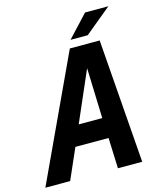

<svg xmlns="http://www.w3.org/2000/svg" viewBox="-185 -998 918 1092"><g transform="rotate(-15 273.5 -452.0)"><path d="M420.9 -904.3H558.1L401.9 -775.4H300.8ZM284.2 -729H460L515.1 0H372.1L365.2 -180.2H169.9L90.8 0H-55.2ZM359.9 -298.8 350.1 -595.2 221.2 -298.8Z"/></g></svg>

Font: Hack
Style: Bold Italic
Weight: 700
Italic angle: -11°
Monospace: yes
Designer: Christopher Simpkins
Foundry: Christopher Simpkins
Version: Version 2.017; ttfautohint (v1.4.1) -l 4 -r 80 -G 350 -x 0 -